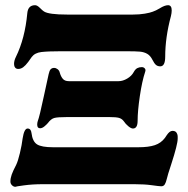

<svg xmlns="http://www.w3.org/2000/svg" viewBox="-20 -708 723 738"><path d="M566 -478Q558 -494 546 -501Q534 -508 518 -509.5Q502 -511 466 -511H213Q164 -511 139 -508Q114 -505 102 -489Q99 -484 88.5 -470Q78 -456 69 -449.5Q60 -443 50 -443Q42 -443 38 -448.5Q34 -454 34 -462Q34 -475 41 -489Q76 -560 85 -658Q88 -688 115 -688Q123 -688 133.5 -677.5Q144 -667 149 -664Q167 -652 238 -652H491Q516 -652 536.5 -655.5Q557 -659 567 -663Q579 -667 594 -676Q613 -688 626 -688Q640 -688 640 -668Q640 -658 637 -646Q615 -564 615 -490Q615 -453 596 -453Q586 -453 579.5 -458.5Q573 -464 566 -478ZM455 -243Q448 -252 437 -255Q426 -258 401 -258H237Q201 -258 188.5 -254.5Q176 -251 164 -235Q159 -229 150.5 -222Q142 -215 134 -215Q123 -215 123 -229Q123 -236 125 -242Q132 -260 148.5 -338Q165 -416 167 -423Q170 -437 175 -442Q180 -447 188 -447Q195 -447 201.5 -442Q208 -437 210 -428Q214 -414 221.5 -405Q229 -396 245 -396H436Q452 -396 469 -406Q486 -416 494 -431Q500 -442 507.5 -446Q515 -450 525 -450Q532 -450 536.5 -445Q541 -440 538 -432Q526 -396 517.5 -338.5Q509 -281 509 -244Q509 -214 491 -214Q484 -214 473.5 -222.5Q463 -231 455 -243ZM20 -10Q20 -23 25 -37Q30 -51 42 -74Q49 -88 56.5 -119.5Q64 -151 67 -176Q73 -214 86 -214Q99 -214 101 -197Q105 -164 122.5 -153Q140 -142 184 -142H512Q551 -142 575 -150Q599 -158 614 -178Q616 -181 621 -188.5Q626 -196 631.5 -200.5Q637 -205 643 -205Q654 -205 658.5 -198Q663 -191 663 -182V-175Q663 -153 638 -76Q624 -34 621 -20Q618 -7 613.5 0.5Q609 8 600 8Q592 8 564 4Q536 0 497 0H144Q105 0 72 4.5Q39 9 39 10Q32 10 26 4Q20 -2 20 -10Z"/></svg>

Font: EB Garamond ExtraBold
Style: Regular
Weight: 800
Designer: Georg Duffner and Octavio Pardo
Foundry: Georg Duffner
Version: Version 1.000